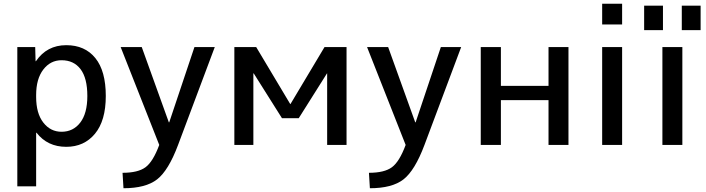

<svg xmlns="http://www.w3.org/2000/svg" viewBox="-20 -770 3752 1020"><path d="M171 -445Q229 -530 332 -530Q431 -530 486.5 -461.5Q542 -393 542 -260Q542 -129 484.5 -59.5Q427 10 332 10Q232 10 174 -65H172V220H72V-520H167L169 -445ZM444 -260Q444 -355 408 -402.5Q372 -450 307 -450Q248 -450 210 -400.5Q172 -351 172 -265V-255Q172 -168 210 -119Q248 -70 307 -70Q369 -70 406.5 -119Q444 -168 444 -260Z M733 -520 877 -120H879L1013 -520H1121L926 0Q875 136 814.5 183Q754 230 636 230L631 148Q713 148 753 118.5Q793 89 826 0L621 -520Z M1717 -380 1567 -142H1478L1328 -380H1326V0H1225V-520H1341L1522 -217H1523L1704 -520H1821V0H1718V-380Z M2042 -520 2186 -120H2188L2322 -520H2430L2235 0Q2184 136 2123.5 183Q2063 230 1945 230L1940 148Q2022 148 2062 118.5Q2102 89 2135 0L1930 -520Z M2641 -238V0H2534V-520H2641V-314H2894V-520H3000V0H2894V-238Z M3179 0V-520H3285V0ZM3179 -640V-750H3285V-640Z M3602 -610V-740H3702V-610ZM3402 -610V-740H3502V-610ZM3499 0V-520H3605V0Z"/></svg>

Font: Mplus 1p Medium
Style: Regular
Weight: 500
Version: Version 1.061